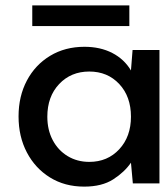

<svg xmlns="http://www.w3.org/2000/svg" viewBox="-20 -682 613 714"><path d="M293 12Q221 12 166 -22Q111 -56 80 -115Q49 -174 49 -249Q49 -324 80 -382.5Q111 -441 166.5 -474.5Q222 -508 294 -508Q353 -508 397.5 -485Q442 -462 467 -420L473 -496H573V0H474L467 -77Q443 -42 401 -15Q359 12 293 12ZM312 -80Q380 -80 423.5 -127Q467 -174 467 -248Q467 -323 423.5 -369.5Q380 -416 312 -416Q244 -416 200 -369.5Q156 -323 156 -248Q156 -199 176 -161Q196 -123 231.5 -101.5Q267 -80 312 -80ZM100 -585V-662H461V-585Z"/></svg>

Font: Ultramarine Medium
Style: Regular
Weight: 500
Designer: Colophon Foundry, Jonny Pinhorn
Foundry: Colophon Foundry
Version: Version 1.200; ttfautohint (v1.8.3)